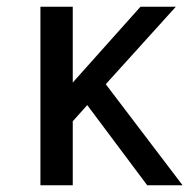

<svg xmlns="http://www.w3.org/2000/svg" viewBox="-20 -550 582 570"><path d="M100 0V-530H196V-305L397 -530H502L294 -300L522 0H417L239 -238L196 -190V0Z"/></svg>

Font: Orienta
Style: Regular
Weight: 400
Designer: Eduardo Rodriguez Tunni
Foundry: Eduardo Rodriguez Tunni
Version: Version 1.002; ttfautohint (v1.8.4.7-5d5b);gftools[0.9.23]